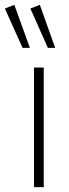

<svg xmlns="http://www.w3.org/2000/svg" viewBox="-58 -770 282 790"><path d="M122 -492V0H82V-492ZM139 -573 67 -735 106 -750 169 -573ZM35 -573 -38 -735 1 -750 65 -573Z"/></svg>

Font: Livvic ExtraLight
Style: Regular
Weight: 275
Designer: Jacques Le Bailly, Baron von Fonthausen
Version: Version 1.001; ttfautohint (v1.8.2)